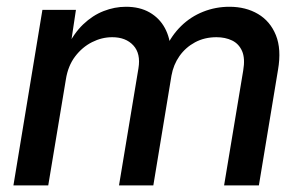

<svg xmlns="http://www.w3.org/2000/svg" viewBox="-20 -559 909 579"><path d="M20.5 0 107.9 -529.3H209L191.4 -412.1L182.1 -415.5Q202.1 -458 230.7 -485.4Q259.3 -512.7 292.5 -525.6Q325.7 -538.6 359.9 -538.6Q401.4 -538.6 431.2 -521.5Q460.9 -504.4 477.1 -474.6Q493.2 -444.8 494.6 -407.2L480 -414.1Q497.6 -452.6 526.4 -480.7Q555.2 -508.8 592.8 -523.7Q630.4 -538.6 671.9 -538.6Q721.2 -538.6 758.1 -516.8Q794.9 -495.1 812 -452.9Q829.1 -410.6 818.4 -348.6L760.7 0H655.8L713.4 -346.2Q719.7 -382.8 710 -405Q700.2 -427.2 679.7 -437Q659.2 -446.8 632.8 -446.8Q596.7 -446.8 568.1 -431.4Q539.6 -416 521.2 -389.9Q502.9 -363.8 497.1 -331.1L442.4 0H338.9L397.5 -353Q404.8 -397.5 382.1 -422.1Q359.4 -446.8 318.4 -446.8Q287.1 -446.8 257.6 -431.9Q228 -417 206.5 -388.7Q185.1 -360.4 178.7 -319.8L125.5 0Z"/></svg>

Font: Inter 24pt Medium
Style: Italic
Weight: 500
Italic angle: -9.3988°
Designer: Rasmus Andersson
Foundry: rsms
Version: Version 4.001;git-66647c0bb